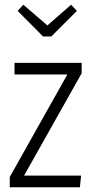

<svg xmlns="http://www.w3.org/2000/svg" viewBox="-20 -787 389 807"><path d="M278.8 -767.1 303.2 -741.2 195.8 -633.8H161.1L54.2 -741.2L78.1 -767.1L179.2 -680.2ZM323.2 -522.9V-479L81.1 -48.8H320.8L315.9 0H21V-43L263.2 -474.1H41V-522.9Z"/></svg>

Font: Fira Sans Compressed Light
Style: Regular
Weight: 300
Width: 1
Designer: Carrois Corporate & Edenspiekermann AG
Foundry: Carrois Corporate GbR & Edenspiekermann AG
Version: Version 4.203;PS 004.203;hotconv 1.0.88;makeotf.lib2.5.64775